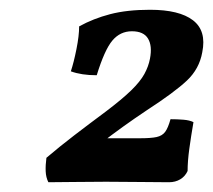

<svg xmlns="http://www.w3.org/2000/svg" viewBox="-20 -782 436 393"><path d="M287 -762Q347 -762 375 -740.5Q403 -719 394 -675Q388 -641 362.5 -617Q337 -593 280 -556Q256 -540 233 -523.5Q210 -507 184 -487L169 -499H266Q289 -499 300.5 -501.5Q312 -504 318 -512Q324 -520 329 -538Q342 -538 355 -537Q368 -536 376 -532Q371 -503 367.5 -477.5Q364 -452 364 -432Q359 -421 349 -415Q339 -409 326 -409Q300 -409 265 -409.5Q230 -410 197 -410Q164 -410 131.5 -409.5Q99 -409 79 -409Q74 -419 73.5 -431.5Q73 -444 75 -459Q102 -482 132 -505Q162 -528 197 -554Q230 -579 248.5 -597Q267 -615 275.5 -630.5Q284 -646 287 -662Q292 -688 283 -703Q274 -718 250 -718Q226 -718 210 -699Q194 -680 178 -628Q162 -628 149 -630Q136 -632 125 -636Q131 -654 136.5 -681.5Q142 -709 142 -728Q171 -744 205.5 -753Q240 -762 287 -762Z"/></svg>

Font: Vollkorn SemiBold
Style: Italic
Weight: 600
Italic angle: -11°
Designer: Friedrich Althausen
Foundry: Friedrich Althausen
Version: Version 5.000